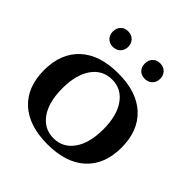

<svg xmlns="http://www.w3.org/2000/svg" viewBox="-188 -837 989 989"><g transform="rotate(45 306.0 -343.0)"><path d="M133 -639Q133 -664 148 -680Q163 -696 188 -696Q214 -696 229.5 -680Q245 -664 245 -639Q245 -615 229.5 -599Q214 -583 188 -583Q164 -583 148.5 -599Q133 -615 133 -639ZM366 -639Q366 -664 381 -680Q396 -696 422 -696Q447 -696 462.5 -680Q478 -664 478 -639Q478 -615 462.5 -599Q447 -583 422 -583Q396 -583 381 -598.5Q366 -614 366 -639ZM23 -248Q23 -370 96.5 -438.5Q170 -507 306 -507Q441 -507 514.5 -438.5Q588 -370 588 -248Q588 -126 514.5 -58Q441 10 306 10Q170 10 96.5 -58Q23 -126 23 -248ZM455 -248Q455 -348 414.5 -405Q374 -462 306 -462Q237 -462 196.5 -405Q156 -348 156 -248Q156 -148 196.5 -91Q237 -34 306 -34Q374 -34 414.5 -91Q455 -148 455 -248Z"/></g></svg>

Font: Trirong SemiBold
Style: Regular
Weight: 600
Designer: Katatrad Team
Foundry: CadsonDemak
Version: Version 1.000